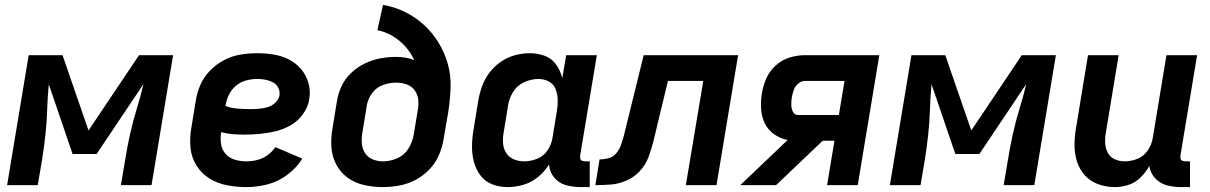

<svg xmlns="http://www.w3.org/2000/svg" viewBox="-20 -755 4936 783"><path d="M9 0H134L152 -106Q160 -157 165.5 -208Q171 -259 172.5 -310Q174 -361 179 -411L276 -127H374L565 -412Q553 -361 537.5 -310.5Q522 -260 510.5 -208.5Q499 -157 491 -106L473 0H598L686 -530H547L341 -223L235 -530H97Z M985 8Q1027 8 1070.5 -3Q1114 -14 1151.5 -42Q1189 -70 1213 -108L1103 -155Q1090 -136 1070.5 -122Q1051 -108 1029 -102.5Q1007 -97 985 -97Q961 -97 938.5 -103.5Q916 -110 900.5 -127Q885 -144 881.5 -167.5Q878 -191 882 -215V-216Q904 -210 928 -208Q952 -206 975 -206H976Q1008 -206 1039.5 -209Q1071 -212 1103 -219.5Q1135 -227 1165 -244Q1195 -261 1215.5 -289.5Q1236 -318 1241 -350Q1247 -384 1238 -416Q1229 -448 1208.5 -472.5Q1188 -497 1159 -512Q1130 -527 1096.5 -532.5Q1063 -538 1029 -538Q996 -538 961.5 -532.5Q927 -527 895 -510.5Q863 -494 837 -467.5Q811 -441 797 -408.5Q783 -376 778 -342L760 -232Q753 -191 757 -151.5Q761 -112 781.5 -79.5Q802 -47 834.5 -27Q867 -7 906 0.5Q945 8 985 8ZM1003 -310Q976 -310 949.5 -312Q923 -314 899 -323L900 -325Q903 -347 913.5 -368.5Q924 -390 942.5 -405.5Q961 -421 984 -427Q1007 -433 1029 -433Q1046 -433 1062 -430Q1078 -427 1092 -420Q1106 -413 1114 -398.5Q1122 -384 1120 -367Q1117 -350 1103 -336.5Q1089 -323 1071.5 -318Q1054 -313 1037 -311.5Q1020 -310 1003 -310Z M1540 8Q1573 8 1607 2Q1641 -4 1673 -20.5Q1705 -37 1730.5 -63.5Q1756 -90 1770 -122.5Q1784 -155 1789 -188L1808 -298Q1816 -349 1817.5 -399Q1819 -449 1806 -495Q1793 -541 1768.5 -581Q1744 -621 1710 -652.5Q1676 -684 1633 -705.5Q1590 -727 1542 -735L1519 -632Q1553 -625 1582 -607.5Q1611 -590 1633 -565.5Q1655 -541 1669 -510Q1652 -517 1633 -520Q1614 -523 1595 -523Q1563 -523 1531 -517Q1499 -511 1468.5 -496.5Q1438 -482 1412.5 -458Q1387 -434 1373 -404Q1359 -374 1354 -342L1336 -232Q1329 -193 1331.5 -155Q1334 -117 1351 -84.5Q1368 -52 1397.5 -30.5Q1427 -9 1464.5 -0.5Q1502 8 1540 8ZM1542 -97Q1520 -97 1500 -105Q1480 -113 1468.5 -131Q1457 -149 1455.5 -171Q1454 -193 1458 -215L1476 -325Q1480 -351 1497.5 -375Q1515 -399 1542 -408.5Q1569 -418 1596 -418Q1618 -418 1638 -411Q1658 -404 1670.5 -387.5Q1683 -371 1685.5 -350Q1688 -329 1684 -307L1667 -205Q1662 -176 1645.5 -149Q1629 -122 1600 -109.5Q1571 -97 1542 -97Z M2050 8Q2082 8 2114.5 -1.5Q2147 -11 2174 -33Q2201 -55 2219 -84Q2221 -54 2240 -31Q2259 -8 2288 0Q2317 8 2348 8H2385V-97H2366Q2359 -97 2353.5 -99.5Q2348 -102 2346.5 -108Q2345 -114 2346 -121L2414 -530H2289L2273 -436Q2266 -466 2248.5 -491Q2231 -516 2202.5 -527Q2174 -538 2141 -538Q2111 -538 2080.5 -530Q2050 -522 2022.5 -503Q1995 -484 1975.5 -458Q1956 -432 1945.5 -402Q1935 -372 1930 -342L1912 -232Q1906 -198 1905 -164.5Q1904 -131 1911.5 -99.5Q1919 -68 1937.5 -42Q1956 -16 1986 -4Q2016 8 2050 8ZM2118 -97Q2096 -97 2076 -105Q2056 -113 2044.5 -131Q2033 -149 2031.5 -170.5Q2030 -192 2034 -215L2052 -325Q2056 -353 2072.5 -380Q2089 -407 2118 -420Q2147 -433 2176 -433Q2199 -433 2218.5 -422.5Q2238 -412 2246 -391Q2254 -370 2254.5 -347.5Q2255 -325 2251 -302L2233 -192Q2229 -166 2213 -142Q2197 -118 2170.5 -107.5Q2144 -97 2118 -97Z M2408 0Q2440 0 2471.5 -2.5Q2503 -5 2534.5 -18.5Q2566 -32 2589.5 -57.5Q2613 -83 2624.5 -114Q2636 -145 2644 -176L2704 -425H2848L2777 0H2902L2990 -530H2605L2524 -201Q2519 -183 2513 -165Q2507 -147 2494 -131Q2481 -115 2462.5 -110Q2444 -105 2425 -105Z M2999 0H3145L3335 -181H3383L3353 0H3478L3566 -530H3263Q3232 -530 3200.5 -520.5Q3169 -511 3143.5 -488Q3118 -465 3105 -435Q3092 -405 3087 -374Q3082 -342 3084 -310.5Q3086 -279 3099 -252Q3112 -225 3137 -207.5Q3162 -190 3192 -184ZM3401 -286H3235Q3220 -286 3213.5 -299.5Q3207 -313 3207 -328Q3207 -343 3209 -358Q3212 -373 3217 -388Q3222 -403 3235 -414Q3248 -425 3263 -425H3424Z M3609 0H3734L3752 -106Q3760 -157 3765.5 -208Q3771 -259 3772.5 -310Q3774 -361 3779 -411L3876 -127H3974L4165 -412Q4153 -361 4137.5 -310.5Q4122 -260 4110.5 -208.5Q4099 -157 4091 -106L4073 0H4198L4286 -530H4147L3941 -223L3835 -530H3697Z M4526 8Q4554 8 4582 -1Q4610 -10 4631.5 -31.5Q4653 -53 4667 -78Q4671 -50 4690.5 -28.5Q4710 -7 4738 0.5Q4766 8 4796 8H4833V-97H4814Q4807 -97 4801.5 -99.5Q4796 -102 4794.5 -108Q4793 -114 4794 -121L4862 -530H4737L4681 -192Q4677 -166 4661 -142Q4645 -118 4619 -107.5Q4593 -97 4567 -97Q4545 -97 4526 -105.5Q4507 -114 4497.5 -132.5Q4488 -151 4487 -172Q4486 -193 4490 -215L4542 -530H4417L4368 -232Q4362 -197 4362 -162Q4362 -127 4372.5 -95Q4383 -63 4405 -39Q4427 -15 4459.5 -3.5Q4492 8 4526 8Z"/></svg>

Font: Iosevka Sparkle
Style: Bold Italic
Weight: 700
Italic angle: -9°
Designer: Belleve Invis
Foundry: Belleve Invis
Version: Version 4.5.0; ttfautohint (v1.8.3)